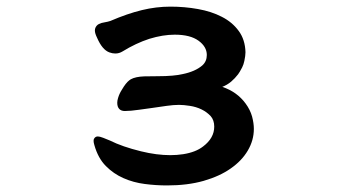

<svg xmlns="http://www.w3.org/2000/svg" viewBox="-20 -503 1040 582"><path d="M376.5 -262.7Q390.6 -270.5 417 -271.5Q434.6 -272 458.7 -272Q482.9 -272 502.2 -273.7Q521.5 -275.4 533.2 -278.3Q571.8 -286.1 593.3 -304.7Q606.9 -316.9 606.9 -336.4Q606.9 -361.3 581.8 -379.6Q556.6 -397.9 509.8 -397.9Q473.6 -397.9 432.6 -385.3Q392.1 -372.1 351.6 -347.2Q341.3 -340.8 329.6 -340.8Q320.8 -340.8 311.5 -344.2Q290 -352.1 274.4 -388.2Q267.6 -401.9 267.6 -410.6Q267.6 -413.1 268.1 -415.5Q271 -425.8 279.8 -430.2Q287.6 -434.1 297.9 -435.5Q307.1 -437 314.5 -439.5Q366.7 -461.9 410.2 -472.4Q453.6 -482.9 496.6 -482.9Q539.6 -482.9 580.1 -475.6Q621.1 -468.3 652.3 -452.1Q684.1 -436 703.6 -409.2Q723.1 -382.8 724.1 -344.7Q724.1 -334.5 720.7 -318.4Q718.3 -307.1 714.1 -298.8Q710 -290.5 707 -285.9Q704.1 -281.2 701.7 -277.8Q692.4 -265.6 680.7 -255.6Q668.9 -245.6 653.8 -239.7Q698.7 -224.6 724.6 -189Q738.3 -170.4 744.1 -149.9Q749.5 -129.4 749.5 -112.3Q749.5 -77.6 731 -46.4Q712.9 -15.6 679.2 7.8Q646 31.2 597.4 45.2Q548.8 59.1 486.3 59.1Q452.6 59.1 418.9 54.7Q384.3 50.3 354.5 37.1Q324.2 23.9 300.8 0.2Q277.3 -23.4 266.1 -63Q263.7 -70.8 263.7 -75.7Q263.7 -80.6 265.1 -82.5Q269 -89.4 276.4 -89.4Q282.2 -89.4 293 -85.2Q303.7 -81.1 313 -77.1Q351.1 -58.1 407.2 -44.4Q430.7 -38.6 453.4 -35.6Q476.1 -32.7 496.1 -32.7Q516.1 -32.7 535.2 -35.6Q573.2 -41.5 595.7 -59.1Q629.4 -84.5 629.4 -119.1Q629.4 -138.7 618.7 -150.9Q606.9 -163.6 590.8 -171.4Q574.7 -179.2 555.7 -182.1Q536.6 -185.1 522.5 -185.1Q506.3 -185.1 485.1 -182.1Q463.9 -179.2 441.4 -175.8Q418.9 -172.4 402.3 -170.4Q375.5 -166.5 358.4 -166.5Q347.7 -166.5 341.8 -172.4Q335.4 -178.7 335.4 -191.4Q335.4 -198.2 337.9 -206.1Q341.8 -219.2 349.1 -230.5Q361.3 -251.5 371.6 -259.3Q374 -261.2 376.5 -262.7Z"/></svg>

Font: Bakudai
Style: Medium
Weight: 500
Version: Version 1.48